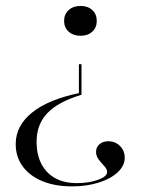

<svg xmlns="http://www.w3.org/2000/svg" viewBox="-20 -447 488 659"><path d="M226.6 192.7Q168.5 192.7 125 174.6Q81.5 156.5 57.7 123.8Q33.9 91.1 33.9 47.6Q33.9 -15.3 89.9 -60.5Q146 -105.6 250.8 -127.4V-226.6H259.7V-121.8Q179.8 -97.6 142.7 -58.9Q105.6 -20.2 105.6 39.5Q105.6 84.7 122.6 116.5Q139.5 148.4 170.2 164.9Q200.8 181.5 244.4 181.5Q285.5 181.5 316.5 170.2Q347.6 158.9 347.6 143.5Q347.6 133.1 337.9 123Q328.2 112.9 319 100.8Q309.7 88.7 309.7 74.2Q309.7 58.1 321.4 48Q333.1 37.9 351.6 37.9Q375.8 37.9 391.9 54Q408.1 70.2 408.1 94.4Q408.1 121.8 383.9 144.4Q359.7 166.9 318.5 179.8Q277.4 192.7 226.6 192.7ZM256.5 -324.2Q231.5 -324.2 215.7 -338.3Q200 -352.4 200 -375Q200 -398.4 215.7 -412.5Q231.5 -426.6 256.5 -426.6Q281.5 -426.6 296.8 -412.5Q312.1 -398.4 312.1 -375Q312.1 -352.4 296.8 -338.3Q281.5 -324.2 256.5 -324.2Z"/></svg>

Font: Playfair 144pt SemiExpanded Light
Style: Regular
Weight: 300
Width: 6
Designer: Claus Eggers Sørensen
Foundry: Claus Eggers Sørensen
Version: Version 2.203